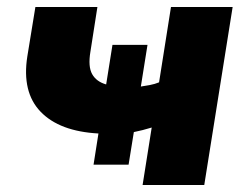

<svg xmlns="http://www.w3.org/2000/svg" viewBox="-20 -528 704 548"><path d="M387 0 413 -164Q387 -156 362 -151L347 -58H247L261 -147Q150 -153 96 -209Q42 -265 58 -367L81 -508H258L238 -380Q231 -338 243 -316.5Q255 -295 283 -287L301 -400H401L382 -281Q395 -283 408.5 -285.5Q422 -288 434 -293L468 -508H644L563 0Z"/></svg>

Font: Mulish Black
Style: Italic
Weight: 900
Italic angle: -9°
Designer: Vernon Adams
Foundry: Vernon Adams
Version: Version 3.603; ttfautohint (v1.8.3)